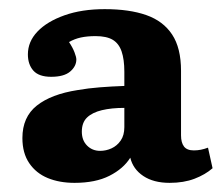

<svg xmlns="http://www.w3.org/2000/svg" viewBox="-20 -762 487 420"><path d="M143 -362Q110 -362 84.5 -372.5Q59 -383 44 -405Q29 -427 29 -460Q29 -506 60.5 -531Q92 -556 150 -565Q173 -569 198.5 -571Q224 -573 252 -574V-605Q252 -632 246 -649.5Q240 -667 226.5 -675Q213 -683 189 -683Q171 -683 157 -680Q143 -677 131 -670Q139 -658 143 -647.5Q147 -637 147 -632Q147 -617 133.5 -605.5Q120 -594 92 -594Q65 -594 53 -607.5Q41 -621 41 -643Q41 -671 62 -693Q83 -715 121 -728.5Q159 -742 209 -742Q263 -742 300 -729Q337 -716 356.5 -686.5Q376 -657 376 -607V-466Q376 -450 382.5 -441.5Q389 -433 404 -433Q412 -433 419.5 -434.5Q427 -436 435 -439L445 -394Q429 -380 405.5 -371Q382 -362 351 -362Q316 -362 293.5 -377Q271 -392 265 -417Q250 -393 219.5 -377.5Q189 -362 143 -362ZM199 -432Q212 -432 224 -437.5Q236 -443 244 -454.5Q252 -466 252 -484V-526Q224 -526 203 -521Q182 -516 170.5 -505Q159 -494 159 -474Q159 -455 170.5 -443.5Q182 -432 199 -432Z"/></svg>

Font: Literata 18pt
Style: Bold
Weight: 700
Designer: Latin by Veronika Burian and Jose Scaglione. Greek by Irene Vlachou. Cyrillic by Vera Evstafieva.
Foundry: TypeTogether
Version: Version 3.103;gftools[0.9.29]